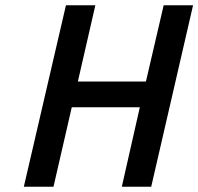

<svg xmlns="http://www.w3.org/2000/svg" viewBox="-20 -705 749 725"><path d="M440 0 508 -300H251L182 0H70L229 -685H340L274 -397H531L598 -685H709L551 0Z"/></svg>

Font: Titillium Web
Style: SemiBold Italic
Weight: 600
Italic angle: -13°
Version: Version 1.001;PS 57.000;hotconv 1.0.70;makeotf.lib2.5.55311